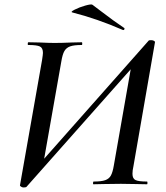

<svg xmlns="http://www.w3.org/2000/svg" viewBox="-20 -811 730 845"><path d="M68 4 165 -546Q169 -572 169 -578Q169 -600 155.5 -606.5Q142 -613 104 -613Q102 -613 102 -617Q102 -625 105 -625L154 -624Q196 -622 220 -622Q254 -622 296 -624L340 -625Q342 -625 342 -619Q342 -613 340 -613Q306 -613 289 -607Q272 -601 263.5 -586.5Q255 -572 250 -541L169 -82L143 -77L635 -633Q637 -634 641.5 -634Q646 -634 648 -634Q653 -634 658 -631Q663 -628 662 -625L567 -78Q563 -61 563 -46Q563 -25 576.5 -18.5Q590 -12 627 -12Q629 -12 629 -6Q629 0 627 0Q596 0 577 -1L512 -2L435 -1Q418 0 391 0Q389 0 389.5 -6Q390 -12 392 -12Q426 -12 443 -18Q460 -24 468 -38.5Q476 -53 481 -83L561 -539L588 -543L96 12Q93 14 83 14Q78 14 72.5 10.5Q67 7 68 4ZM299 -756Q288 -758 308.5 -768.5Q329 -779 355.5 -786.5Q382 -794 387 -790L424 -762Q484 -716 525 -689Q528 -688 528 -685Q528 -682 526 -680Q524 -678 521 -679Q406 -729 299 -756Z"/></svg>

Font: Cormorant Infant SemiBold
Style: Italic
Weight: 600
Italic angle: -10°
Designer: Christian Thalmann (Catharsis Fonts)
Foundry: Catharsis Fonts
Version: Version 4.000